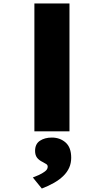

<svg xmlns="http://www.w3.org/2000/svg" viewBox="-20 -760 601 1111"><path d="M179 0V-740H382V0ZM222 331 170 267Q184 262 204 253Q224 244 240 232Q256 220 256 205Q256 195 248.5 190Q241 185 228 178Q205 167 194 152Q183 137 183 113Q183 73 211 54.5Q239 36 280 36Q327 36 359.5 64.5Q392 93 392 153Q392 184 380.5 210Q369 236 346.5 258Q324 280 292.5 298Q261 316 222 331Z"/></svg>

Font: Lexend Tera Black
Style: Regular
Weight: 900
Version: Version 1.007